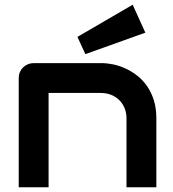

<svg xmlns="http://www.w3.org/2000/svg" viewBox="-20 -796 736 816"><path d="M644.5 0H517.6V-293Q517.6 -317.9 509 -337.6Q500.5 -357.4 485.8 -371.6Q471.2 -385.7 451.4 -393.3Q431.6 -400.9 408.7 -400.9H186.5V0H59.6V-464.8Q59.6 -478 64.5 -489.5Q69.3 -501 78.1 -509.5Q86.9 -518.1 98.6 -522.9Q110.4 -527.8 123.5 -527.8H409.7Q433.6 -527.8 460.2 -522.5Q486.8 -517.1 512.9 -505.1Q539.1 -493.2 562.7 -474.9Q586.4 -456.5 604.7 -430.4Q623 -404.3 633.8 -370.1Q644.5 -335.9 644.5 -293ZM597.7 -657.2 342.8 -565.9 309.1 -639.2 543.9 -775.9Z"/></svg>

Font: Audiowide
Style: Regular
Weight: 400
Designer: Astigmatic (AOETI)
Foundry: Astigmatic (AOETI)
Version: Version 1.002